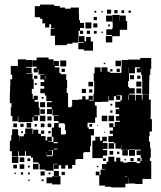

<svg xmlns="http://www.w3.org/2000/svg" viewBox="-20 -788 703 838"><path d="M165 -706H155V-713H132V-761H155V-768H217V-762H241V-755H264V-750H288V-755H324V-726H325V-700H329V-688H347V-666H329V-654H323V-630H321V-602H296V-597H272V-591H220V-632H201V-662H219V-664H203V-682H195V-668H177V-686H165ZM447 -746H465V-728H447ZM479 -744H493V-730H479ZM510 -743H522V-731H510ZM541 -742H551V-732H541ZM392 -741H400V-733H392ZM423 -740H429V-734H423ZM503 -630H470V-603H442V-631H469V-635H444V-660H469V-664H472V-691H470V-723H502V-696H503V-720H529V-696H535V-658H503ZM443 -720H469V-694H443ZM389 -714H403V-700H389ZM353 -690H379V-664H353ZM387 -686H405V-668H387ZM460 -681V-673H452V-681ZM343 -654V-640H329V-654ZM373 -654V-640H359V-654ZM402 -653V-641H390V-653ZM423 -650H429V-644H423ZM346 -601V-604H323V-630H349V-607H356V-627H376V-607H386V-567H346V-573H322V-601ZM633 -214V-194H630V-170H635V-143H638V-99H634V-85H640V-7H602V15H570V13H542V-10H541V14H527V30H465V27H438V22H413V-23H398V-39H414V-24H419V-48H439V-50H425V-72H445V-82H453V-104H479V-83H487V-100H505V-83H518V-78H536V-81H576V-76H592V-84H579V-98H593V-85H598V-99H594V-111H576V-131H594V-135H570V-136H543V-134H509V-156H508V-139H484V-163H478V-168H453V-194H473V-204H459V-218H473V-232H457V-250H475V-234H481V-256H503V-261H486V-281H500V-290H485V-312H500V-318H483V-344H506V-351H512V-372H489V-370H505V-352H487V-368H477V-350H455V-368H453V-344H424V-343H394V-327H402V-275H395V-252H362V-232H367V-225H390V-197H377V-150H373V-124H346V-121H343V-94H315V-92H309V-68H295V-52H277V-67H265V-52H247V-67H236V-51H216V-71H232V-73H214V-43H178V-48H153V-73H148V-79H124V-100H115V-108H93V-128H89V-108H63V-128H60V-107H32V-128H23V-174H29V-198H33V-224H59V-198H63V-174H64V-193H84V-203H90V-227H122V-204H125V-222H147V-204H159V-194H179V-175H186V-191H206V-171H190V-169H213V-191H206V-231H216V-251H235V-260H215V-282H235V-284H209V-311H207V-290H185V-312H206V-320H185V-342H206V-347H182V-371H176V-381H156V-401H173V-412H157V-430H173V-441H156V-461H173V-463H148V-485H145V-472H127V-490H140V-497H122V-525H140V-537H192V-529H214V-504H215V-522H237V-500H219V-494H239V-470H245V-464H269V-438H273V-404H271V-382H277V-320H292V-325H295V-352H323V-354H339V-368H353V-354H367V-370H385V-352H369V-349H388V-379H391V-434H389V-468H393V-494H419V-475H423V-494H449V-475H460V-470H510V-497H511V-526H539V-528H592V-535H640V-487H636V-461H632V-435H631V-376H601V-435H600V-461H596V-487H595V-472H577V-490H592V-494H569V-468H543V-494H542V-468H543V-434H539V-409H544V-403H568V-379H544V-375H570V-349H573V-374H599V-353H602V-375H630V-353H638V-279H637V-268H643V-214ZM27 -320H30V-338H23V-384H24V-413H25V-442H33V-462H27V-500H58V-529H94V-526H121V-496H94V-493H118V-469H94V-467H122V-442H127V-400H119V-378H123V-356H127V-370H145V-352H131V-344H149V-318H153V-284H129V-281H146V-261H126V-278H122V-255H60V-279H58V-259H34V-282H27ZM243 -524H269V-498H243ZM484 -523H508V-499H484ZM433 -514H439V-508H433ZM263 -488V-474H249V-488ZM503 -488V-474H489V-488ZM471 -476H461V-486H471ZM565 -460V-442H547V-460ZM129 -458H143V-444H129ZM176 -444H178V-458H176ZM579 -444V-458H593V-444ZM575 -432H597V-410H575ZM366 -431H386V-411H366ZM140 -425V-417H132V-425ZM597 -380H575V-402H597ZM355 -382H337V-400H355ZM383 -398V-384H369V-398ZM542 -373H540V-351H542ZM162 -357V-365H170V-357ZM177 -320H155V-342H177ZM462 -327V-335H470V-327ZM176 -311V-291H156V-311ZM471 -296H461V-306H471ZM178 -259H154V-283H178ZM424 -283H448V-259H424ZM478 -259H454V-283H478ZM187 -280H205V-262H187ZM116 -251V-231H96V-251ZM261 -250H236V-231H246V-201H264V-203H268V-219H264V-246H261ZM54 -249V-233H38V-249ZM174 -249V-233H158V-249ZM188 -249H204V-233H188ZM69 -248H83V-234H69ZM382 -247V-235H370V-247ZM141 -246V-236H131V-246ZM404 -239V-243H408V-239ZM159 -218H173V-204H159ZM201 -216V-206H191V-216ZM80 -215V-207H72V-215ZM438 -213V-209H434V-213ZM383 -174H396V-191H416V-174H426V-191H446V-171H429V-164H449V-138H429V-133H448V-109H429V-98H383ZM214 -163H232V-168H214ZM478 -139H454V-163H478ZM231 -136V-139H214V-136ZM569 -134V-108H543V-134ZM211 -109V-133H190V-132H207V-110H185V-127H184V-106H208V-109ZM514 -133H538V-109H514ZM458 -113V-129H474V-113ZM491 -116V-126H501V-116ZM60 -77H32V-105H60ZM86 -81H66V-101H86ZM549 -84V-98H563V-84ZM112 -85H100V-97H112ZM442 -97V-85H430V-97ZM529 -94V-88H523V-94ZM148 -49H124V-73H148ZM86 -51H66V-71H86ZM54 -53H38V-69H54ZM110 -57H102V-65H110ZM409 -64V-58H403V-64ZM215 -20V-42H237V-20ZM175 -22H157V-40H175ZM263 -24H249V-38H263ZM81 -26H71V-36H81ZM110 -27H102V-35H110ZM192 -27V-35H200V-27ZM49 -28H43V-34H49ZM183 -14H208V-19H244V17H208V12H183ZM535 -18H527V-16H535ZM170 3H162V-5H170ZM109 2H103V-4H109Z"/></svg>

Font: Rubik-Storm
Style: Regular
Weight: 400
Designer: NaN (generative design), Hubert & Fischer (Rubik source font outlines)
Foundry: NaN, Hubert & Fischer
Version: Version 1.000